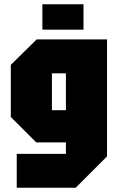

<svg xmlns="http://www.w3.org/2000/svg" viewBox="-20 -746 557 906"><path d="M59 140V-20H291V-74H151L31 -194V-440L153 -560H485V-8L337 140ZM225 -400V-226H291V-400ZM180 -606V-726H374V-606Z"/></svg>

Font: Tektur Condensed ExtraBold
Style: Regular
Weight: 800
Width: 3
Designer: Adam Jagosz
Foundry: Adam Jagosz
Version: Version 1.005;gftools[0.9.30]